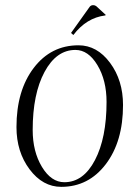

<svg xmlns="http://www.w3.org/2000/svg" viewBox="-20 -721 513 746"><path d="M256 -593 328 -694Q333 -701 342 -701Q349 -701 354 -697L391 -663L389 -661Q316 -652 265 -585ZM107 -216Q107 -132 143 -72.5Q179 -13 230 -13Q304 -13 349 -99Q394 -185 394 -325Q394 -409 358.5 -468Q323 -527 273 -527Q199 -527 153 -441.5Q107 -356 107 -216ZM44 -227Q44 -369 111 -457Q178 -545 285 -545Q357 -545 407.5 -477Q458 -409 458 -313Q458 -171 391 -83Q324 5 218 5Q146 5 95 -63Q44 -131 44 -227Z"/></svg>

Font: Kleymissky
Style: Regular
Weight: 500
Italic angle: -8°
Designer: gluk
Foundry: gluk
Version: Version 0.283